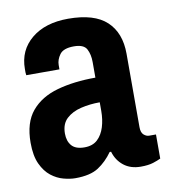

<svg xmlns="http://www.w3.org/2000/svg" viewBox="-67 -597 591 667"><g transform="rotate(-10 228.0 -263.0)"><path d="M146 12Q128 12 105 6Q82 0 61.5 -16Q41 -32 27.5 -61Q14 -90 14 -136Q14 -207 47.5 -247Q81 -287 140 -303.5Q199 -320 275 -320V-375Q275 -402 265 -421Q255 -440 220 -440Q183 -440 170 -422Q157 -404 157 -385V-370H40Q39 -375 39 -380Q39 -385 39 -392Q39 -458 87.5 -498Q136 -538 217 -538Q309 -538 352.5 -497.5Q396 -457 396 -383V-124Q396 -105 405 -97Q414 -89 424 -89H448V-4Q438 1 421 6.5Q404 12 377 12Q341 12 317 -7Q293 -26 284 -57H279Q257 -26 228 -7Q199 12 146 12ZM196 -88Q225 -88 242 -104Q259 -120 267 -146Q275 -172 275 -203V-233Q240 -233 208.5 -225.5Q177 -218 157 -199.5Q137 -181 137 -147Q137 -120 151 -104Q165 -88 196 -88Z"/></g></svg>

Font: Archivo Narrow
Style: Bold
Weight: 700
Designer: Hector Gatti
Foundry: Omnibus-Type
Version: Version 3.002